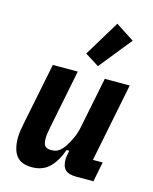

<svg xmlns="http://www.w3.org/2000/svg" viewBox="-122 -896 786 989"><g transform="rotate(15 270.5 -402.0)"><path d="M246 -525 183 -211Q180 -195 177.5 -179Q175 -163 175 -148Q175 -122 184.5 -110.5Q194 -99 218 -99Q243 -99 259.5 -111Q276 -123 291 -146Q305 -168 317 -194.5Q329 -221 335 -252L390 -525H523L439 -106H491L470 0H380Q338 0 320 -17Q302 -34 302 -72Q302 -79 303 -87Q304 -95 306 -103L309 -120H295Q272 -56 236.5 -22Q201 12 144 12Q87 12 61.5 -20.5Q36 -53 36 -118Q36 -135 40 -159Q44 -183 47 -198L113 -525ZM339 -579 264 -626 379 -816 478 -752Z"/></g></svg>

Font: IBM Plex Sans Cond
Style: Bold Italic
Weight: 700
Width: 3
Italic angle: -11°
Designer: Mike Abbink, Paul van der Laan, Pieter van Rosmalen
Foundry: Bold Monday
Version: Version 1.3